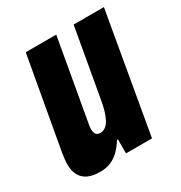

<svg xmlns="http://www.w3.org/2000/svg" viewBox="-134 -626 695 736"><g transform="rotate(-30 214.0 -258.0)"><path d="M102 12Q68 12 47 2Q26 -8 15.5 -27.5Q5 -47 5 -75Q5 -86 6.5 -99Q8 -112 10 -125L82 -528H217L153 -166Q152 -161 151.5 -156Q151 -151 151 -146Q151 -138 153.5 -131Q156 -124 161.5 -120.5Q167 -117 176 -117Q188 -117 198.5 -124.5Q209 -132 216.5 -146Q224 -160 230 -179.5Q236 -199 240 -223L294 -528H428L336 0H221V-62H217Q202 -38 185 -21.5Q168 -5 147.5 3.5Q127 12 102 12Z"/></g></svg>

Font: Archivo ExtraCondensed ExtraBold
Style: Italic
Weight: 800
Width: 2
Italic angle: -10°
Designer: Hector Gatti
Foundry: Omnibus-Type
Version: Version 2.001